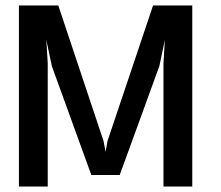

<svg xmlns="http://www.w3.org/2000/svg" viewBox="-20 -680 804 700"><path d="M681 -660V0H576V-449.5L581 -534L561 -439L416.5 -42H313L169 -439L149 -534L154 -449.5V0H49V-660H192.5L357.5 -166L365 -126.5L372 -166L538 -660Z"/></svg>

Font: League Spartan Medium
Style: Regular
Weight: 500
Foundry: The League of Moveable Type
Version: Version 2.002